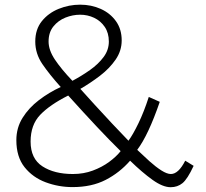

<svg xmlns="http://www.w3.org/2000/svg" viewBox="-20 -795 884 822"><path d="M710.5 6.5Q677 6.5 633 -25Q589 -56.5 537 -107Q492 -55.5 432.2 -24.8Q372.5 6 290.5 6Q231 6 175.8 -14.5Q120.5 -35 85.2 -79.2Q50 -123.5 50 -195Q50 -248 76.8 -290.8Q103.5 -333.5 146.8 -366.5Q190 -399.5 240 -422.5Q191.5 -476.5 161.2 -521Q131 -565.5 131 -617Q131 -669.5 159.2 -704.5Q187.5 -739.5 231.5 -757.2Q275.5 -775 323 -775Q371 -775 411.5 -756.8Q452 -738.5 476.5 -704.2Q501 -670 501 -622Q501 -577.5 475 -539.8Q449 -502 408.5 -471Q368 -440 324 -414.5Q349.5 -386 385 -347Q420.5 -308 458.8 -267.2Q497 -226.5 530 -192.5Q549.5 -219 573 -267.8Q596.5 -316.5 617 -380L664 -359Q615 -216.5 567.5 -153.5Q593.5 -128.5 620.2 -104.5Q647 -80.5 671 -65.2Q695 -50 711.5 -50Q744 -50 773 -107L809 -85Q782.5 -28 761.2 -10.8Q740 6.5 710.5 6.5ZM290 -449Q329.5 -470 365.2 -495.2Q401 -520.5 423.5 -550.8Q446 -581 446 -617Q446 -654 428.5 -679.8Q411 -705.5 383 -718.8Q355 -732 323 -732Q291.5 -732 260.5 -719.8Q229.5 -707.5 208.8 -682Q188 -656.5 188 -617Q188 -580.5 215 -540Q242 -499.5 290 -449ZM292 -50Q338 -50 377.5 -64.8Q417 -79.5 447.5 -102Q478 -124.5 496.5 -148Q450 -193.5 395 -252Q340 -310.5 272 -386Q193.5 -346.5 152.2 -303.5Q111 -260.5 111 -189Q111 -115.5 161.8 -82.8Q212.5 -50 292 -50Z"/></svg>

Font: Junction Light
Style: Regular
Weight: 300
Designer: Caroline Hadilaksono
Foundry: Caroline Hadilaksono, Tyler Finck, The League of Moveable Type
Version: Version 2.000; ttfautohint (v1.8.3)